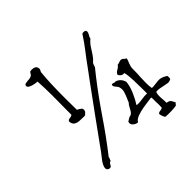

<svg xmlns="http://www.w3.org/2000/svg" viewBox="-191 -987 1196 1196"><g transform="rotate(-45 407.0 -389.0)"><path d="M809 -137Q794 -128 779 -130Q764 -132 747 -136Q734 -139 719.5 -141.5Q705 -144 690 -142Q685 -127 685 -110Q685 -93 687 -76Q687 -69 687.5 -62Q688 -55 688 -48Q709 -46 716.5 -34.5Q724 -23 730 -8Q725 -7 722.5 -2.5Q720 2 717 5Q697 9 668.5 9.5Q640 10 621 8Q616 4 611 -10.5Q606 -25 606 -32Q612 -40 624 -41Q636 -42 645 -47Q646 -60 646 -75.5Q646 -91 645 -104Q645 -109 645 -112Q645 -113 645 -118Q645 -124 645 -130.5Q645 -137 643 -139Q642 -140 633 -138Q627 -137 623 -137Q599 -134 568 -129Q537 -124 511.5 -114.5Q486 -105 476 -88Q462 -87 446 -100Q430 -113 436 -133Q447 -140 454.5 -145Q462 -150 474 -152Q487 -158 495 -173.5Q503 -189 513 -205Q515 -209 518.5 -212Q522 -215 523 -217Q525 -223 527.5 -228.5Q530 -234 532 -239Q542 -261 548.5 -282.5Q555 -304 548 -324Q547 -329 543.5 -333Q540 -337 537 -341Q531 -348 527 -354.5Q523 -361 528 -371Q532 -371 535 -370.5Q538 -370 541 -369Q545 -367 549 -366.5Q553 -366 558 -367Q576 -361 587.5 -348Q599 -335 603 -317Q600 -282 582.5 -241.5Q565 -201 545 -170Q557 -168 569.5 -169Q582 -170 595 -172Q607 -174 619 -175Q631 -176 643 -175Q643 -183 643 -191.5Q643 -200 643 -209Q643 -250 641.5 -294Q640 -338 633 -365Q617 -364 609 -370.5Q601 -377 595 -386Q599 -401 616 -410Q633 -419 640 -431Q645 -431 649.5 -432.5Q654 -434 658 -435Q664 -438 670 -439Q676 -440 685 -437Q688 -436 693 -430Q696 -427 699 -424.5Q702 -422 707 -422Q708 -415 704.5 -405.5Q701 -396 697 -387Q696 -383 694.5 -379Q693 -375 692 -372Q689 -364 688.5 -354Q688 -344 688 -332Q688 -328 688 -326Q688 -314 687.5 -302Q687 -290 686 -278Q685 -254 684.5 -229Q684 -204 688 -179Q694 -177 702.5 -178Q711 -179 721 -180Q733 -182 745.5 -183Q758 -184 768 -182Q781 -179 790 -174.5Q799 -170 809 -164Q813 -151 809 -137ZM651 -720Q654 -709 651 -702Q648 -695 644 -688Q641 -684 638.5 -678.5Q636 -673 635 -666Q615 -650 601 -628.5Q587 -607 573.5 -586Q560 -565 540 -548Q536 -542 534 -534.5Q532 -527 529 -520Q521 -510 512.5 -499.5Q504 -489 496 -479Q417 -378 345 -271.5Q273 -165 194 -64Q194 -56 190.5 -51Q187 -46 186 -39Q176 -37 172 -30.5Q168 -24 164.5 -17.5Q161 -11 151 -9Q135 -12 131 -21Q127 -30 131 -42Q136 -60 153 -82Q170 -104 181 -118Q247 -211 313.5 -301.5Q380 -392 445 -482Q457 -498 469 -514.5Q481 -531 493 -547Q526 -593 559.5 -636Q593 -679 621 -723Q626 -726 634.5 -726Q643 -726 651 -720ZM292 -372Q289 -365 283.5 -361Q278 -357 275 -352Q272 -352 264 -351Q243 -351 223 -352.5Q203 -354 190 -363.5Q177 -373 176 -396Q181 -406 195 -407Q209 -408 216 -415Q216 -425 216 -434.5Q216 -444 216 -453Q217 -520 217 -584Q217 -648 213 -710Q204 -710 186.5 -713.5Q169 -717 155.5 -724Q142 -731 143 -743Q145 -752 154.5 -754Q164 -756 175 -757Q180 -757 184.5 -757.5Q189 -758 193 -759Q208 -762 213.5 -770Q219 -778 224 -786Q241 -791 259 -785.5Q277 -780 278 -760Q279 -756 277 -751.5Q275 -747 273 -743Q271 -740 270 -738Q265 -692 263 -635.5Q261 -579 261 -520.5Q261 -462 262 -412Q263 -412 265 -411Q277 -405 287 -397Q297 -389 292 -372Z"/></g></svg>

Font: Yuji Mai
Style: Regular
Weight: 400
Designer: Kataoka Yuji
Foundry: Kinuta Font Factory
Version: Version 3.002